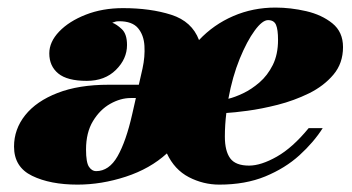

<svg xmlns="http://www.w3.org/2000/svg" viewBox="-20 -490 952 520"><path d="M274 -260.5H356L366 -304.5Q373 -336.5 371.2 -365.8Q369.5 -395 353.8 -413.8Q338 -432.5 302.5 -432.5Q295.5 -432.5 292 -431.2Q288.5 -430 284 -428.5Q295.5 -424.5 309.8 -411.2Q324 -398 324 -368Q324 -330.5 294 -300.8Q264 -271 215 -271Q162 -271 137.8 -291Q113.5 -311 113.5 -345.5Q113.5 -376.5 140.2 -404.5Q167 -432.5 212.2 -450.2Q257.5 -468 313 -468Q387.5 -468 443.8 -450Q500 -432 519 -381.5Q558.5 -423.5 611.8 -446.5Q665 -469.5 726 -469.5Q767 -469.5 809.2 -459.8Q851.5 -450 880.2 -426.8Q909 -403.5 909 -362.5Q909 -318.5 883 -287.8Q857 -257 816.8 -237.2Q776.5 -217.5 732.2 -206.2Q688 -195 650.2 -190Q612.5 -185 593 -184Q589 -151.5 589 -120Q589 -81 603.5 -61.2Q618 -41.5 654.5 -41.5Q687 -41.5 729.8 -65.8Q772.5 -90 816 -143H854Q829.5 -104.5 791 -69.5Q752.5 -34.5 698.5 -12.2Q644.5 10 574 10Q530.5 10 491.5 -10.2Q452.5 -30.5 432 -74.5Q386.5 -33 320.8 -11.5Q255 10 190 10Q116 10 67 -13.8Q18 -37.5 18 -93Q18 -140 48.2 -178Q78.5 -216 135.8 -238.2Q193 -260.5 274 -260.5ZM733 -382Q733 -410 727.5 -422.8Q722 -435.5 706 -435.5Q690.5 -435.5 669.8 -407.2Q649 -379 629.2 -330.8Q609.5 -282.5 598.5 -222.5Q615.5 -226.5 638.2 -237.2Q661 -248 682.8 -266.8Q704.5 -285.5 718.8 -314Q733 -342.5 733 -382ZM240 -26.5Q275.5 -26.5 298.5 -67Q321.5 -107.5 338 -180.5L348 -224.5H334Q306.5 -224.5 278.5 -208.8Q250.5 -193 231.8 -162Q213 -131 213 -85Q213 -50 221 -38.2Q229 -26.5 240 -26.5Z"/></svg>

Font: Bodoni* 06pt Fatface
Style: Italic
Weight: 900
Italic angle: -13°
Version: Version 2.3